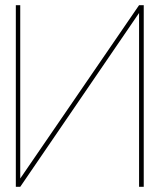

<svg xmlns="http://www.w3.org/2000/svg" viewBox="-20 -720 617 740"><path d="M41 -700V0H58L516 -670V0H534V-700H516L58 -32V-700Z"/></svg>

Font: Advent Pro Thin
Style: Regular
Weight: 250
Version: Version 3.000